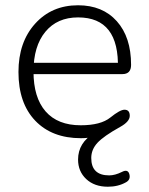

<svg xmlns="http://www.w3.org/2000/svg" viewBox="-20 -517 565 728"><path d="M389 191Q338 191 307 162Q276 133 276 88Q276 24 338 -13L351 -5Q327 4 313.5 5.5Q300 7 287 7Q177 7 113.5 -59.5Q50 -126 50 -244Q50 -357 113 -427Q176 -497 276 -497Q369 -497 423 -436.5Q477 -376 477 -271Q477 -236 444 -236H98L97 -279H447L427 -256Q433 -451 276 -451Q197 -451 152 -396.5Q107 -342 107 -246Q107 -147 153 -94.5Q199 -42 286 -42Q362 -42 398.5 -71.5Q435 -101 452 -101Q472 -101 472 -78Q472 -56 436 -36Q373 -1 349.5 24.5Q326 50 326 82Q326 148 394 148Q416 148 442 135Q465 123 470.5 143.5Q476 164 458 174Q428 191 389 191Z"/></svg>

Font: Nunito VF Beta Light
Style: Regular
Weight: 300
Designer: Vernon Adams
Foundry: newtypography
Version: Version 3.001